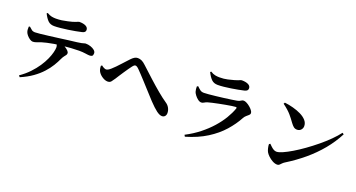

<svg xmlns="http://www.w3.org/2000/svg" viewBox="-49 -1460 4098 2210"><g transform="rotate(20 2000.0 -355.5)"><path d="M112.9 -517.9 125.4 -522.9Q144.7 -504.9 160.9 -492.6Q177.1 -480.3 200 -480.3Q220.2 -480.3 264 -485Q307.7 -489.7 364.8 -496.8Q421.9 -503.9 483 -512Q544.1 -520.1 599.8 -527.5Q655.5 -534.8 696.1 -539.1Q729.9 -542.8 749.6 -547.6Q769.4 -552.3 779.7 -555.7Q790.1 -559 794.7 -559Q826.8 -559 856.5 -549.2Q886.2 -539.3 905.6 -522.8Q925 -506.4 925 -485.6Q925 -461.1 914.4 -452.9Q903.8 -444.8 883 -444.8Q866.4 -444.8 831.5 -450.2Q796.5 -455.6 753 -455.6Q713.2 -455.6 656.1 -452Q599 -448.4 536.8 -441.9Q498.8 -438.3 454.6 -430.6Q410.5 -422.9 372.3 -414.4Q334.2 -405.9 313.6 -399Q288.7 -391.1 262.8 -380.9Q236.9 -370.6 214.6 -370.3Q198.3 -370.3 178 -383.5Q157.8 -396.6 141.4 -415.9Q124.9 -435.1 119.2 -451.8Q113.8 -465.6 112.8 -482.8Q111.8 -499.9 112.9 -517.9ZM213.6 65.1 198.9 47.4Q264.4 2.4 313.1 -49.1Q361.9 -100.5 396.6 -152.6Q431.3 -204.6 452.7 -252.8Q474.2 -301 483.7 -339.6Q493.3 -378.2 493.3 -401.4Q493.3 -416.4 486.5 -432Q479.6 -447.5 462.8 -462.9L529.6 -473.1Q559.4 -456.9 583.6 -441.6Q607.9 -426.4 622.6 -411.3Q637.4 -396.3 637.4 -380.9Q637.4 -368.5 630 -358.4Q622.5 -348.3 611.5 -334.6Q600.5 -321 588.7 -296.1Q569.7 -253.7 540.4 -205.5Q511.1 -157.4 466.8 -108.7Q422.6 -60 360.5 -15.5Q298.3 29 213.6 65.1ZM709.5 -668.1Q680.1 -661.2 637.4 -653.2Q594.8 -645.2 548.4 -638.6Q501.9 -632.1 459.1 -627.7Q416.3 -623.3 384.5 -623.3Q337.4 -623.3 309.1 -650.6Q280.9 -677.8 254 -731.3L264.4 -740.4Q295.3 -721.4 321.7 -716.3Q348.2 -711.3 373.2 -711.3Q409.9 -711.3 445.9 -716.4Q481.9 -721.4 513 -729Q544.1 -736.5 564.5 -741.5Q589.9 -748.5 604.4 -754.7Q618.8 -760.8 627.5 -764.7Q636.2 -768.6 642.8 -768.6Q692.9 -768.6 722.1 -753.2Q751.3 -737.7 751.3 -708.4Q751.3 -693.6 742.4 -683.6Q733.5 -673.5 709.5 -668.1Z M1046.9 -377.6 1058.8 -387Q1074.1 -373.9 1090.1 -366.4Q1106.2 -358.9 1115.5 -358.9Q1126.5 -358.9 1140.2 -366.2Q1153.8 -373.4 1171.9 -389.3Q1191.1 -405.8 1215 -430.4Q1238.8 -455 1263 -481.6Q1287.2 -508.2 1307.9 -530.4Q1328.5 -552.7 1339.3 -564.2Q1358.4 -584.4 1377.1 -596Q1395.7 -607.7 1417.1 -607.7Q1442.9 -607.7 1466.4 -596.5Q1490 -585.2 1515.8 -560.3Q1584.9 -496.6 1652.7 -434.8Q1720.5 -373 1782.4 -321.6Q1844.3 -270.2 1893.1 -237.3Q1921.7 -218.8 1937.5 -189.5Q1953.3 -160.2 1953.3 -128.6Q1953.3 -104.1 1939.9 -88.9Q1926.5 -73.8 1903.8 -73.8Q1875.6 -73.8 1835.8 -103.6Q1796.1 -133.5 1737.4 -195.4Q1719.9 -214.9 1692.1 -245Q1664.3 -275.1 1632.2 -310.6Q1600.1 -346.1 1568.3 -380.9Q1536.6 -415.7 1509.4 -444.5Q1482.3 -473.2 1465.3 -490.2Q1450.6 -504.9 1440 -511.1Q1429.4 -517.4 1420.6 -517.4Q1413.3 -517.4 1405.3 -511.4Q1397.2 -505.5 1385.9 -491Q1373.9 -475.8 1356.3 -450.6Q1338.6 -425.4 1319.5 -396.7Q1300.4 -368 1283.1 -341.4Q1265.7 -314.7 1254.4 -296.2Q1238.3 -271.3 1223.3 -252.7Q1208.4 -234.1 1180.9 -234.1Q1151.8 -234.1 1119 -254.1Q1086.3 -274.2 1067.2 -302.1Q1057 -316.6 1052.3 -335.2Q1047.5 -353.7 1046.9 -377.6Z M2166.2 -533.2 2180.6 -540.2Q2202.7 -517.7 2220.8 -504.3Q2238.9 -490.8 2267.4 -490.8Q2285.1 -490.8 2323 -494.1Q2360.9 -497.4 2408.5 -502.8Q2456 -508.2 2504.2 -514.3Q2552.4 -520.4 2593.3 -526.4Q2634.1 -532.4 2657 -536.6Q2684.8 -541.5 2699 -552.7Q2713.2 -563.8 2730.1 -563.8Q2745.9 -563.8 2767.3 -552.8Q2788.7 -541.8 2809.1 -524.7Q2829.5 -507.7 2843.3 -489.1Q2857.1 -470.6 2857.1 -455.6Q2857.1 -442.5 2844.9 -431.1Q2832.6 -419.7 2816.6 -406.7Q2800.6 -393.6 2789.1 -372.9Q2742.4 -285.5 2669.2 -202.7Q2596 -119.8 2489.1 -52.3Q2382.2 15.3 2234.4 58.5L2223 38.6Q2315.4 -9.4 2390 -68.4Q2464.6 -127.5 2521.8 -192Q2579 -256.5 2618.2 -321.7Q2657.4 -387 2678.7 -447.5Q2684.5 -465 2667.4 -464.2Q2651.1 -463.4 2619.7 -458.8Q2588.4 -454.1 2549.5 -447Q2510.7 -439.9 2471.5 -432.1Q2432.4 -424.3 2399 -416.6Q2365.7 -408.9 2346.9 -403.5Q2324.6 -397.3 2308.7 -386.7Q2292.8 -376.1 2276 -376.1Q2255.6 -376.1 2233.8 -392.7Q2212 -409.4 2195.7 -431Q2179.5 -452.6 2174.2 -468Q2169.2 -485.6 2167.4 -500.6Q2165.6 -515.5 2166.2 -533.2ZM2696.1 -674.8Q2666.2 -667.6 2626.5 -660.2Q2586.8 -652.7 2543.1 -646Q2499.4 -639.2 2458.4 -635Q2417.5 -630.8 2385 -630.8Q2337.8 -630.8 2309 -658.5Q2280.2 -686.2 2253.2 -740.7L2263.7 -749.8Q2294.6 -730 2321.7 -724.8Q2348.9 -719.7 2373.6 -719.7Q2429.8 -719.7 2473.7 -730.1Q2517.6 -740.4 2548.9 -749.2Q2574.3 -756.2 2589.1 -762.3Q2603.9 -768.4 2612.6 -772.4Q2621.3 -776.3 2628.2 -776.3Q2678.7 -776.3 2708.8 -761.1Q2738.9 -745.9 2738.9 -715.9Q2738.9 -701 2729.5 -690.8Q2720.1 -680.5 2696.1 -674.8Z M3182.5 -703.9Q3233.9 -698 3287.2 -683.8Q3340.5 -669.6 3385.2 -647.7Q3429.9 -625.8 3457.1 -595.2Q3484.3 -564.6 3484.3 -525.7Q3484.3 -498.9 3466.3 -479Q3448.2 -459.1 3419.2 -459.1Q3394.7 -459.1 3377.6 -472.5Q3360.4 -485.8 3341.1 -512.2Q3323.1 -536.8 3307.9 -557.1Q3292.7 -577.4 3275.2 -597.2Q3257.8 -617 3233.5 -638.7Q3209.3 -660.5 3172.9 -687.5ZM3924.8 -604.9 3943.2 -592.5Q3886.6 -483.2 3807.5 -387.7Q3728.4 -292.3 3630.1 -209.7Q3531.8 -127.2 3416 -55.7Q3400.3 -45.9 3389 -33.6Q3377.8 -21.4 3367.5 -12.1Q3357.2 -2.8 3342.1 -2.8Q3313.9 -2.8 3283.6 -19.4Q3253.2 -36 3229.3 -59.1Q3205.4 -82.2 3194.7 -101.7Q3185.5 -119.3 3179.3 -145.6Q3173 -171.8 3173.2 -193L3187 -201.8Q3198.9 -190.3 3214 -175.6Q3229.2 -160.8 3246.9 -150.3Q3264.6 -139.9 3282.5 -139.9Q3309.4 -139.9 3356.8 -160.6Q3404.1 -181.3 3464.4 -217.3Q3524.7 -253.3 3590 -300Q3655.3 -346.6 3718.7 -398.8Q3782.2 -451 3835.6 -504.1Q3889 -557.2 3924.8 -604.9Z"/></g></svg>

Font: Noto Serif JP
Style: Regular
Weight: 200
Designer: Ryoko NISHIZUKA 西塚涼子 (kana & ideographs); Frank Grießhammer (Latin, Greek & Cyrillic); Wenlong ZHANG 张文龙 (bopomofo); San
Foundry: Adobe
Version: Version 2.001;hotconv 1.1.0;makeotfexe 2.6.0